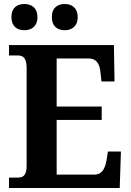

<svg xmlns="http://www.w3.org/2000/svg" viewBox="-20 -939 655 959"><path d="M304 -788C336 -788 368 -806 368 -853C368 -902 336 -919 304 -919C269 -919 239 -902 239 -853C239 -806 269 -788 304 -788ZM102 -788C135 -788 167 -806 167 -853C167 -902 135 -919 102 -919C67 -919 37 -902 37 -853C37 -806 67 -788 102 -788ZM25 0H578L584 -182H519L512 -138C505 -99 491 -67 452 -67H263V-340H488V-407H263V-647H423C461 -647 478 -621 482 -576L487 -532H552L549 -714H25V-662H67C93 -662 113 -654 113 -598V-111C113 -59 93 -52 67 -52H25Z"/></svg>

Font: Noto Serif SemiCondensed
Style: Bold
Weight: 700
Width: 4
Designer: Monotype Design Team
Foundry: Monotype Imaging Inc.
Version: Version 2.015